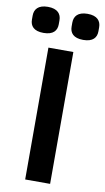

<svg xmlns="http://www.w3.org/2000/svg" viewBox="-127 -954 550 1001"><g transform="rotate(10 148.0 -453.5)"><path d="M43 -769C95 -769 114 -794 114 -827V-848C114 -881 95 -907 43 -907C-9 -907 -28 -881 -28 -848V-827C-28 -794 -9 -769 43 -769ZM253 -769C305 -769 324 -794 324 -827V-848C324 -881 305 -907 253 -907C201 -907 182 -881 182 -848V-827C182 -794 201 -769 253 -769ZM82 0H214V-698H82Z"/></g></svg>

Font: Braiins Sans SemiBold
Style: Regular
Weight: 600
Designer: Mike Abbink, Paul van der Laan, Pieter van Rosmalen, Jiri Chlebus, Lubos Buracinsky
Foundry: Bold Monday, Sudetype
Version: Version 1.000;hotconv 1.0.109;makeotfexe 2.5.65596